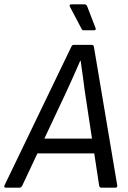

<svg xmlns="http://www.w3.org/2000/svg" viewBox="-46 -861 589 881"><path d="M-20 0Q-24 0 -25.5 -2.5Q-27 -5 -26 -9L281 -646Q285 -655 291 -655H375Q384 -655 385 -646L492 -10Q493 0 484 0H419Q411 0 409 -9L343 -443Q339 -476 334 -511.5Q329 -547 324 -582H322Q307 -547 291.5 -512.5Q276 -478 260 -443L56 -9Q51 0 44 0ZM111 -157 139 -225H393L401 -157ZM339 -722Q330 -722 327 -731L274 -832Q273 -836 274.5 -838.5Q276 -841 281 -841H343Q350 -841 354 -832L393 -731Q395 -722 385 -722Z"/></svg>

Font: Sofia Sans Semi Condensed
Style: Italic
Weight: 400
Italic angle: -9°
Designer: Botio Nikoltchev, Ani Petrova
Foundry: lettersoup
Version: Version 4.101